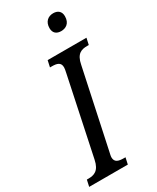

<svg xmlns="http://www.w3.org/2000/svg" viewBox="-248 -985 857 1050"><g transform="rotate(-30 180.5 -460.5)"><path d="M277 -814C305 -814 335 -829 335 -875C335 -907 314 -921 287 -921C254 -921 229 -900 229 -860C229 -828 249 -814 277 -814ZM-17 0H227L236 -41H226C193 -41 169 -47 169 -79C169 -87 173 -103 176 -117L279 -600C291 -664 323 -673 359 -673H369L378 -714H133L124 -673H135C168 -673 191 -667 191 -635C191 -628 189 -617 186 -603L83 -114C70 -50 37 -41 2 -41H-8Z"/></g></svg>

Font: Noto Serif ExtraCondensed
Style: Italic
Weight: 400
Width: 2
Italic angle: -12°
Designer: Monotype Design Team
Foundry: Monotype Imaging Inc.
Version: Version 2.014